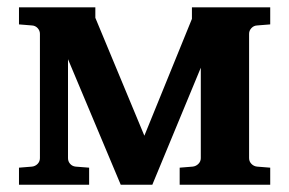

<svg xmlns="http://www.w3.org/2000/svg" viewBox="-20 -508 795 528"><path d="M723.1 0H474.1V-46.9L509.8 -49.8Q519 -50.8 525.6 -57.4Q532.2 -64 532.2 -73.2V-321.8L398.9 0H312L167 -345.2V-73.2Q167 -64 172.9 -57.4Q178.7 -50.8 188 -49.8L225.1 -46.9V0H32.2V-46.9L67.9 -49.8Q77.1 -50.8 83.5 -57.4Q89.8 -64 89.8 -73.2V-415Q89.8 -423.8 83.5 -430.7Q77.1 -437.5 67.9 -438L32.2 -440.9V-487.8H242.2V-459L377 -134.8L507.8 -456.1V-487.8H723.1V-440.9L687 -438Q677.7 -437.5 671.4 -430.7Q665 -423.8 665 -415V-73.2Q665 -64 671.4 -57.4Q677.7 -50.8 687 -49.8L723.1 -46.9Z"/></svg>

Font: Charis
Style: Bold
Weight: 700
Designer: Walt Agee, Miriam Martin, Annie Olsen, Victor Gaultney, Lorna Priest, Alan Ward, Bob Hallissy, Martin Hosken, Sharon Cor
Foundry: SIL Global
Version: Version 7.000